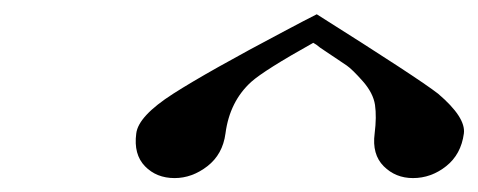

<svg xmlns="http://www.w3.org/2000/svg" viewBox="-20 -812 670 269"><path d="M629.9 -625Q626 -595.7 605 -579.1Q584 -562.5 558.6 -562.5Q534.2 -562.5 517.6 -579.1Q501 -595.7 504.9 -625Q507.8 -648.4 505.4 -665Q502.9 -681.6 488.3 -698.2Q473.6 -714.8 465.8 -720.2Q458 -725.6 428.7 -745.1Q422.9 -750 418.9 -752Q350.6 -713.9 332 -697.3Q301.8 -669.9 295.9 -625Q292 -595.7 270.5 -579.1Q249 -562.5 224.6 -562.5Q199.2 -562.5 183.1 -579.1Q167 -595.7 170.9 -625Q173.8 -649.4 222.7 -680.7Q271.5 -711.9 378.9 -768.6Q408.2 -784.2 423.8 -792Q566.4 -702.1 593.8 -680.7Q632.8 -647.5 629.9 -625Z"/></svg>

Font: okolaks
Style: RegularItalic
Weight: 500
Italic angle: -8°
Version: Version 000.6.0